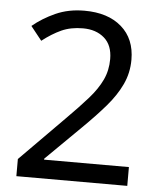

<svg xmlns="http://www.w3.org/2000/svg" viewBox="-52 -769 676 814"><g transform="rotate(5 286.0 -362.0)"><path d="M520 0H48V-73L235 -262Q289 -316 326 -358Q363 -400 382 -440.5Q401 -481 401 -529Q401 -588 366 -618.5Q331 -649 275 -649Q223 -649 183.5 -631Q144 -613 103 -581L56 -640Q98 -675 152.5 -699.5Q207 -724 275 -724Q375 -724 433 -673.5Q491 -623 491 -534Q491 -478 468 -429Q445 -380 404 -332.5Q363 -285 308 -231L159 -84V-80H520Z"/></g></svg>

Font: Noto Sans Osmanya
Style: Regular
Weight: 400
Designer: Monotype Design Team
Foundry: Monotype Imaging Inc.
Version: Version 2.001; ttfautohint (v1.8.4.7-5d5b)